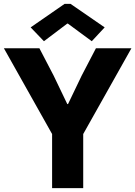

<svg xmlns="http://www.w3.org/2000/svg" viewBox="-22 -968 696 988"><path d="M246.1 -278.3 -2 -719.7H180.7L253.9 -579.1L324.2 -432.6H328.1L398.4 -579.1L471.7 -719.7H654.3L406.2 -278.3V0H246.1ZM135.7 -827.1 310.5 -948.2H340.8L516.6 -827.1L450.2 -755.9L327.1 -846.7H324.2L204.1 -755.9Z"/></svg>

Font: Reddit Sans Vanilla ExtraBold
Style: Regular
Weight: 800
Designer: Stephen Hutchings
Foundry: Reddit
Version: Version 1.013